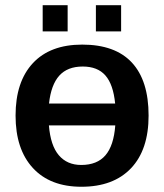

<svg xmlns="http://www.w3.org/2000/svg" viewBox="-20 -710 633 740"><path d="M552.7 -264.6Q552.7 -132.8 484.9 -61.5Q417 9.8 293.9 9.8Q173.3 9.8 106.7 -62.5Q40 -134.8 40 -264.6Q40 -395 106.7 -466.6Q173.3 -538.1 296.9 -538.1Q423.8 -538.1 488.3 -468.8Q552.7 -399.4 552.7 -264.6ZM298.8 -453.6Q240.2 -453.6 208.5 -418.5Q176.8 -383.3 168.9 -311H423.8Q416.5 -384.8 386.2 -419.2Q356 -453.6 298.8 -453.6ZM293 -74.2Q354.5 -74.2 386.5 -111.6Q418.5 -148.9 424.3 -226.6H168.5Q174.8 -148.9 206.8 -111.6Q238.8 -74.2 293 -74.2ZM446.8 -689.9V-588.9H349.6V-689.9ZM240.7 -689.9V-588.9H144.5V-689.9Z"/></svg>

Font: Arimo SemiBold
Style: Regular
Weight: 600
Designer: Steve Matteson
Foundry: Monotype Imaging Inc.
Version: Version 1.33